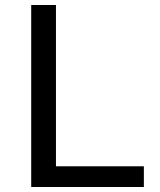

<svg xmlns="http://www.w3.org/2000/svg" viewBox="-20 -749 642 769"><path d="M105 -729H204.1V-83H556.2V0H105Z"/></svg>

Font: Hack
Style: Regular
Weight: 400
Monospace: yes
Designer: Christopher Simpkins
Foundry: Christopher Simpkins
Version: Version 2.019; ttfautohint (v1.4.1) -l 4 -r 80 -G 350 -x 0 -